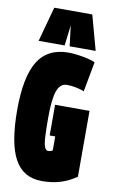

<svg xmlns="http://www.w3.org/2000/svg" viewBox="-102 -991 623 1054"><g transform="rotate(10 209.0 -464.5)"><path d="M9 -352Q9 -536 62.5 -623Q116 -710 233 -710Q257 -710 286 -706Q315 -702 341 -696Q367 -690 382 -682L351 -515Q334 -523 306 -528.5Q278 -534 255 -534Q217 -534 200.5 -488.5Q184 -443 184 -338Q184 -268 186.5 -229Q189 -190 196 -174.5Q203 -159 214 -159Q232 -159 240 -167V-244H209V-415H401V-48Q358 -18 312 -4Q266 10 209 10Q106 10 57.5 -77.5Q9 -165 9 -352ZM59 -745 112 -939H324L377 -745H232L218 -859L204 -745Z"/></g></svg>

Font: Georama ExtraCondensed Black
Style: Regular
Weight: 900
Width: 2
Designer: Jean-Baptiste Levee
Foundry: Production Type
Version: Version 1.000